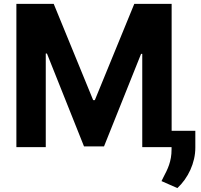

<svg xmlns="http://www.w3.org/2000/svg" viewBox="-20 -747 1020 975"><path d="M63.2 -727.3V0H212.4V-475.1H218.4L406.6 -3.6H508.2L696.4 -473.4H702.4V0H851.2V11C851.6 73.2 830.6 113.6 810 152.7C806.8 159.4 803.3 165.8 800.1 172.6L880.7 208.1C934.7 158.4 972.3 79.9 971.9 2.1V-82.7H851.6V-727.3H661.9L461.6 -238.6H453.1L252.8 -727.3Z"/></svg>

Font: Karasuma Gothic
Style: Bold
Weight: 700
Designer: Rasmus Andersson / Ryoko Nishizuka
Foundry: Genbu
Version: Version 1.00